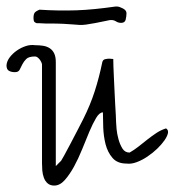

<svg xmlns="http://www.w3.org/2000/svg" viewBox="-29 -576 542 597"><path d="M80.1 -400.4Q60.5 -400.4 52.7 -392.6Q44.9 -384.8 40.5 -376Q36.1 -367.2 32.2 -359.4Q28.3 -351.6 17.6 -351.6Q5.9 -351.6 -1.5 -356Q-8.8 -360.4 -8.8 -373Q-7.8 -385.7 1 -397.5Q9.8 -409.2 22.9 -418.5Q36.1 -427.7 50.8 -432.6Q65.4 -437.5 80.1 -435.5Q93.8 -435.5 105.5 -433.6Q117.2 -431.6 126 -425.8Q134.8 -419.9 139.6 -409.7Q144.5 -399.4 144.5 -382.8V-59.6L161.1 -76.2Q162.1 -77.1 170.4 -92.3Q178.7 -107.4 189.5 -127.9Q200.2 -148.4 211.4 -169.9Q222.7 -191.4 229.5 -205.1Q252 -250 265.6 -292.5Q279.3 -335 289.1 -382.8Q291 -390.6 298.3 -392.1Q305.7 -393.6 310.5 -393.6Q311.5 -393.6 316.4 -393.1Q321.3 -392.6 323.2 -392.6Q323.2 -384.8 323.7 -369.1Q324.2 -353.5 325.2 -334Q326.2 -314.5 327.1 -293.5Q328.1 -272.5 329.1 -252.9Q330.1 -233.4 331.1 -218.3Q332 -203.1 332 -195.3Q332 -189.5 333.5 -174.3Q335 -159.2 339.4 -143.1Q343.8 -127 351.6 -114.3Q359.4 -101.6 374 -101.6Q387.7 -109.4 401.4 -120.1Q415 -130.9 429.2 -142.1Q443.4 -153.3 457.5 -162.6Q471.7 -171.9 487.3 -176.8Q495.1 -171.9 493.2 -162.1Q491.2 -152.3 482.4 -139.6Q473.6 -127 460 -113.8Q446.3 -100.6 429.7 -89.4Q413.1 -78.1 396 -71.8Q378.9 -65.4 364.3 -67.4Q335.9 -67.4 320.8 -85Q305.7 -102.5 299.3 -127.4Q293 -152.3 292 -179.7Q291 -207 291 -226.6Q280.3 -226.6 270 -209.5Q259.8 -192.4 249 -167Q238.3 -141.6 226.6 -112.3Q214.8 -83 201.2 -58.1Q187.5 -33.2 172.4 -16.1Q157.2 1 139.6 1Q127 1 119.1 -5.9Q111.3 -12.7 107.4 -23.4Q103.5 -34.2 102.5 -45.9Q101.6 -57.6 101.6 -68.4V-375Q101.6 -377.9 99.6 -382.3Q97.7 -386.7 94.7 -390.6Q91.8 -394.5 87.9 -397.5Q84 -400.4 80.1 -400.4ZM75.2 -520.5Q75.2 -531.2 78.6 -536.1Q82 -541 93.8 -545.9Q124 -543.9 151.9 -543.5Q179.7 -543 208 -543.9Q236.3 -544.9 266.1 -547.9Q295.9 -550.8 330.1 -555.7H335Q341.8 -555.7 353 -549.8Q364.3 -543.9 364.3 -535.2Q364.3 -525.4 361.8 -515.1Q359.4 -504.9 347.7 -504.9Q338.9 -504.9 332 -509.3Q325.2 -513.7 317.4 -513.7H313.5Q285.2 -507.8 267.6 -504.4Q250 -501 238.3 -499.5Q226.6 -498 218.3 -498.5Q210 -499 197.8 -500Q185.5 -501 167.5 -502Q149.4 -502.9 119.1 -502.9H112.3Q107.4 -502.9 102.1 -503.4Q96.7 -503.9 91.8 -503.9H85Q77.1 -506.8 76.2 -511.2Q75.2 -515.6 75.2 -520.5Z"/></svg>

Font: Zeyada
Style: Regular
Weight: 400
Version: Version 1.002 2010